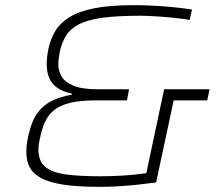

<svg xmlns="http://www.w3.org/2000/svg" viewBox="-20 -716 838 744"><path d="M363 8Q280 8 225.5 -0.5Q171 -9 139.5 -26Q108 -43 95 -68Q82 -93 82 -127Q82 -146 85 -164.5Q88 -183 92 -199Q104 -250 126.5 -280Q149 -310 182.5 -326Q216 -342 258 -349L259 -353Q210 -363 185.5 -390.5Q161 -418 161 -468Q161 -480 162.5 -494Q164 -508 167 -524Q175 -563 193.5 -594.5Q212 -626 248.5 -649Q285 -672 345.5 -684Q406 -696 498 -696Q533 -696 573.5 -694Q614 -692 653.5 -688Q693 -684 724 -679L715 -639Q684 -644 648.5 -647.5Q613 -651 579.5 -653Q546 -655 522 -655Q433 -655 376 -647Q319 -639 286 -622Q253 -605 236 -578Q219 -551 211 -512Q209 -501 207.5 -489.5Q206 -478 206 -465Q206 -442 218.5 -420Q231 -398 264.5 -384Q298 -370 361 -370H480L472 -327H351Q289 -327 249.5 -317Q210 -307 187.5 -287.5Q165 -268 153.5 -241.5Q142 -215 135 -181Q132 -169 130.5 -157.5Q129 -146 129 -136Q129 -91 156 -69Q183 -47 236 -40Q289 -33 366 -33Q410 -33 454 -35.5Q498 -38 547 -45L616 -370H792L783 -327H653L585 -9Q548 -4 510 0Q472 4 435.5 6Q399 8 363 8Z"/></svg>

Font: Saira SemiExpanded ExtraLight
Style: Italic
Weight: 250
Width: 6
Italic angle: -12°
Designer: Hector Gatti with collaboration of the Omnibus-Type team
Foundry: Omnibus-Type
Version: Version 1.101